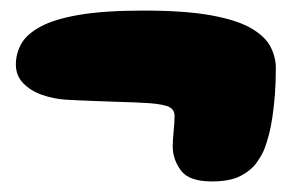

<svg xmlns="http://www.w3.org/2000/svg" viewBox="-20 -452 550 363"><path d="M380.5 -109Q337 -109 321.8 -130Q306.5 -151 306.5 -175.5Q306.5 -181 307 -188Q307.5 -195 308.2 -202.8Q309 -210.5 309.5 -218.2Q310 -226 310 -233Q310 -247.5 294 -252Q278 -256.5 252 -257.5Q246.5 -258 232.8 -258.5Q219 -259 201.5 -259.5Q184 -260 165.2 -260.8Q146.5 -261.5 130.8 -262.2Q115 -263 105 -263.5Q81 -265 59.2 -272.8Q37.5 -280.5 23.8 -294.8Q10 -309 10 -330Q10 -350.5 20 -368.8Q30 -387 55.8 -401.2Q81.5 -415.5 129 -423.8Q176.5 -432 251.5 -432Q330 -432 379.2 -423Q428.5 -414 455 -398.5Q481.5 -383 491.5 -363.5Q501.5 -344 501.5 -323Q501.5 -296.5 499.8 -273.8Q498 -251 495.2 -232Q492.5 -213 488.5 -197.8Q484.5 -182.5 480 -170.5Q475.5 -159 465.2 -144.5Q455 -130 435 -119.5Q415 -109 380.5 -109Z"/></svg>

Font: Gluten Thin Black
Style: Regular
Weight: 900
Version: Version 1.300